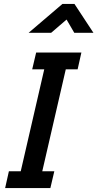

<svg xmlns="http://www.w3.org/2000/svg" viewBox="-20 -952 493 972"><path d="M235 0H6L25 -85H85L204 -601H143L163 -686H392L373 -601H313L194 -85H255ZM453 -786H356L317 -853L239 -786H125L296 -932H357Z"/></svg>

Font: Storia Sans SemiBold
Style: Italic
Weight: 600
Italic angle: -13°
Designer: Campivisivi
Foundry: Accademia di Belle Arti di Urbino and students of MA course of Visual design
Version: Version 60.001;May 25, 2020;FontCreator 12.0.0.2522 64-bit